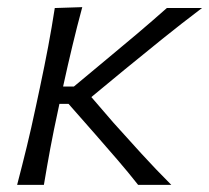

<svg xmlns="http://www.w3.org/2000/svg" viewBox="-20 -518 586 538"><path d="M28 0Q42.5 -55.5 55 -106.8Q67.5 -158 80.5 -219.5L91.5 -271Q105 -334.5 115 -387.5Q125 -440.5 133.5 -495.5L210.5 -498Q195.5 -442.5 182.8 -389.2Q170 -336 157 -276.5V-275.5H187L279.5 -352.5Q322.5 -388 365 -424Q407.5 -460 447.5 -495.5H546Q488.5 -452 434.8 -408.8Q381 -365.5 328 -322L236 -246L298.5 -173.5Q337.5 -130 377.2 -86.5Q417 -43 460 0H367Q339.5 -35 309.5 -69.8Q279.5 -104.5 248.5 -140L172 -227H146.5L143 -210.5Q130.5 -153 121.2 -103.5Q112 -54 103 0Z"/></svg>

Font: Commissioner Flair Light
Style: Italic
Weight: 300
Italic angle: -12°
Designer: Kostas Bartsokas
Foundry: Kostas Bartsokas
Version: Version 1.000; ttfautohint (v1.8.3)